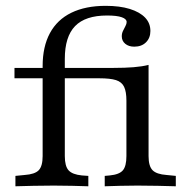

<svg xmlns="http://www.w3.org/2000/svg" viewBox="-20 -651 657 671"><path d="M167.7 -2.4Q127.4 -2.4 96.8 -1.6Q66.1 -0.8 33.9 0V-36.3L66.1 -39.5Q101.6 -41.9 115.3 -56Q129 -70.2 129 -105.6V-206.5H206.5V-105.6Q206.5 -70.2 219.8 -55.6Q233.1 -41.1 266.1 -37.9L288.7 -36.3V0Q260.5 -0.8 232.3 -1.6Q204 -2.4 167.7 -2.4ZM129 -206.5V-420.2Q129 -487.9 154.4 -535.1Q179.8 -582.3 229.4 -606.5Q279 -630.6 349.2 -630.6Q398.4 -630.6 433.5 -619.8Q468.5 -608.9 487.1 -589.5Q505.6 -570.2 505.6 -542.7Q505.6 -518.5 490.3 -503.2Q475 -487.9 449.2 -487.9Q429.8 -487.9 417.7 -498Q405.6 -508.1 405.6 -524.2Q405.6 -534.7 410.1 -543.5Q414.5 -552.4 418.5 -560.1Q422.6 -567.7 422.6 -574.2Q422.6 -584.7 405.6 -590.7Q388.7 -596.8 354 -596.8Q278.2 -596.8 242.3 -559.7Q206.5 -522.6 206.5 -445.2V-206.5ZM460.5 -2.4Q425.8 -2.4 399.6 -1.6Q373.4 -0.8 346 0V-36.3L363.7 -37.9Q396.8 -41.1 409.3 -55.6Q421.8 -70.2 421.8 -105.6V-206.5H499.2V-105.6Q499.2 -70.2 513.3 -56Q527.4 -41.9 562.1 -39.5L594.4 -36.3V0Q562.9 -0.8 531.9 -1.6Q500.8 -2.4 460.5 -2.4ZM421.8 -206.5V-299.2Q421.8 -330.6 413.7 -347.6Q405.6 -364.5 385.5 -371Q365.3 -377.4 327.4 -377.4L377.4 -413.7Q416.9 -413.7 446.8 -416.1Q476.6 -418.5 499.2 -424.2V-206.5ZM30.6 -377.4V-413.7H429V-377.4Z"/></svg>

Font: Playfair 9pt
Style: Regular
Weight: 400
Designer: Claus Eggers Sørensen
Foundry: Claus Eggers Sørensen
Version: Version 2.203